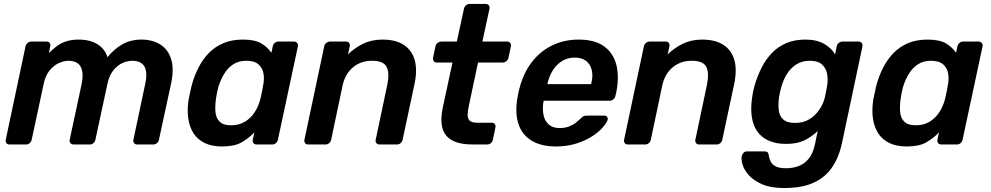

<svg xmlns="http://www.w3.org/2000/svg" viewBox="-20 -730 5008 970"><path d="M28 0Q18 0 12.5 -7Q7 -14 9 -24L109 -496Q111 -506 119.5 -513Q128 -520 138 -520H216Q226 -520 231 -513Q236 -506 234 -496L227 -462Q246 -481 266.5 -496.5Q287 -512 314 -521Q341 -530 377 -530Q435 -530 472.5 -506.5Q510 -483 523 -441Q555 -481 597 -505.5Q639 -530 695 -530Q749 -530 788.5 -506Q828 -482 844 -433.5Q860 -385 845 -311L783 -24Q781 -14 773 -7Q765 0 755 0H673Q663 0 657.5 -7Q652 -14 654 -24L713 -303Q723 -348 717 -374.5Q711 -401 692.5 -412Q674 -423 648 -423Q625 -423 599.5 -412Q574 -401 552.5 -374.5Q531 -348 522 -303L462 -24Q460 -14 452 -7Q444 0 434 0H352Q342 0 336 -7Q330 -14 332 -24L392 -303Q401 -348 394.5 -374.5Q388 -401 370 -412Q352 -423 326 -423Q304 -423 278 -411.5Q252 -400 230.5 -374Q209 -348 200 -303L140 -24Q138 -14 130 -7Q122 0 112 0Z M1102 10Q1050 10 1014 -7.5Q978 -25 957.5 -57Q937 -89 931 -132.5Q925 -176 933 -228Q937 -246 940 -260.5Q943 -275 947 -293Q960 -343 981.5 -386Q1003 -429 1034.5 -461.5Q1066 -494 1108.5 -512Q1151 -530 1206 -530Q1268 -530 1300.5 -510.5Q1333 -491 1351 -463L1358 -496Q1360 -506 1368 -513Q1376 -520 1386 -520H1465Q1475 -520 1481 -513Q1487 -506 1485 -496L1384 -24Q1382 -14 1374 -7Q1366 0 1356 0H1277Q1266 0 1260.5 -7Q1255 -14 1257 -24L1265 -61Q1235 -30 1199 -10Q1163 10 1102 10ZM1147 -97Q1189 -97 1219 -116Q1249 -135 1267.5 -164.5Q1286 -194 1294 -225Q1299 -243 1303 -263.5Q1307 -284 1310 -302Q1316 -332 1311 -359.5Q1306 -387 1285.5 -405Q1265 -423 1224 -423Q1185 -423 1157.5 -404.5Q1130 -386 1112 -356Q1094 -326 1083 -290Q1079 -275 1076 -260Q1073 -245 1071 -230Q1066 -194 1068.5 -164Q1071 -134 1089.5 -115.5Q1108 -97 1147 -97Z M1537 0Q1527 0 1521.5 -7Q1516 -14 1518 -24L1618 -496Q1620 -506 1628.5 -513Q1637 -520 1647 -520H1729Q1739 -520 1744 -513Q1749 -506 1747 -496L1738 -455Q1770 -487 1813.5 -508.5Q1857 -530 1912 -530Q1980 -530 2021 -502.5Q2062 -475 2075.5 -425Q2089 -375 2074 -305L2014 -24Q2012 -14 2004 -7Q1996 0 1985 0H1897Q1887 0 1881.5 -7Q1876 -14 1878 -24L1936 -299Q1949 -360 1933.5 -391.5Q1918 -423 1860 -423Q1803 -423 1763.5 -390Q1724 -357 1711 -299L1653 -24Q1651 -14 1643 -7Q1635 0 1625 0Z M2370 0Q2302 0 2264 -21Q2226 -42 2215 -83.5Q2204 -125 2217 -187L2266 -414H2187Q2177 -414 2171.5 -421Q2166 -428 2168 -439L2180 -496Q2182 -506 2190.5 -513Q2199 -520 2210 -520H2288L2324 -686Q2326 -696 2334 -703Q2342 -710 2352 -710H2433Q2444 -710 2449.5 -703Q2455 -696 2453 -686L2417 -520H2542Q2552 -520 2557.5 -513Q2563 -506 2561 -496L2549 -439Q2547 -428 2538.5 -421Q2530 -414 2520 -414H2395L2349 -197Q2343 -170 2342.5 -150.5Q2342 -131 2353 -120.5Q2364 -110 2392 -110H2464Q2475 -110 2480 -103Q2485 -96 2483 -86L2470 -24Q2468 -14 2460 -7Q2452 0 2441 0Z M2788 10Q2715 10 2666.5 -19Q2618 -48 2599.5 -103Q2581 -158 2594 -236Q2596 -246 2599 -261.5Q2602 -277 2605 -286Q2625 -362 2667 -416.5Q2709 -471 2769.5 -500.5Q2830 -530 2903 -530Q2984 -530 3031 -496.5Q3078 -463 3093.5 -403.5Q3109 -344 3094 -266L3089 -245Q3087 -235 3078.5 -228Q3070 -221 3059 -221H2727Q2727 -221 2726.5 -218Q2726 -215 2725 -213Q2720 -178 2726 -148.5Q2732 -119 2752.5 -101Q2773 -83 2807 -83Q2835 -83 2856 -91.5Q2877 -100 2890.5 -111Q2904 -122 2911 -129Q2923 -141 2929 -143.5Q2935 -146 2946 -146H3033Q3042 -146 3047 -140Q3052 -134 3050 -125Q3045 -109 3025 -86Q3005 -63 2971 -41Q2937 -19 2890.5 -4.5Q2844 10 2788 10ZM2745 -305H2966L2967 -308Q2977 -347 2969.5 -376.5Q2962 -406 2940.5 -422.5Q2919 -439 2884 -439Q2849 -439 2821 -422.5Q2793 -406 2774 -376.5Q2755 -347 2746 -308Z M3152 0Q3142 0 3136.5 -7Q3131 -14 3133 -24L3233 -496Q3235 -506 3243.5 -513Q3252 -520 3262 -520H3344Q3354 -520 3359 -513Q3364 -506 3362 -496L3353 -455Q3385 -487 3428.5 -508.5Q3472 -530 3527 -530Q3595 -530 3636 -502.5Q3677 -475 3690.5 -425Q3704 -375 3689 -305L3629 -24Q3627 -14 3619 -7Q3611 0 3600 0H3512Q3502 0 3496.5 -7Q3491 -14 3493 -24L3551 -299Q3564 -360 3548.5 -391.5Q3533 -423 3475 -423Q3418 -423 3378.5 -390Q3339 -357 3326 -299L3268 -24Q3266 -14 3258 -7Q3250 0 3240 0Z M3943 220Q3874 220 3830.5 201Q3787 182 3763 155Q3739 128 3731.5 101.5Q3724 75 3727 60Q3729 50 3736 42.5Q3743 35 3753 35H3843Q3853 35 3858 39.5Q3863 44 3864 56Q3866 69 3872.5 84Q3879 99 3897 109.5Q3915 120 3951 120Q3985 120 4014.5 109Q4044 98 4065.5 72Q4087 46 4097 0L4111 -68Q4081 -39 4044 -21Q4007 -3 3953 -3Q3898 -3 3861 -20.5Q3824 -38 3803.5 -69.5Q3783 -101 3777.5 -144Q3772 -187 3780 -239Q3782 -254 3784.5 -266Q3787 -278 3791 -293Q3805 -343 3826.5 -386Q3848 -429 3879 -461.5Q3910 -494 3952 -512Q3994 -530 4049 -530Q4106 -530 4143.5 -508.5Q4181 -487 4199 -455L4207 -495Q4209 -506 4217.5 -513Q4226 -520 4237 -520H4317Q4328 -520 4333.5 -513Q4339 -506 4337 -495L4235 -13Q4224 41 4202.5 84Q4181 127 4146.5 157.5Q4112 188 4062 204Q4012 220 3943 220ZM3997 -109Q4038 -109 4068 -127Q4098 -145 4118 -174Q4138 -203 4146 -233Q4149 -246 4153 -266Q4157 -286 4159 -298Q4164 -329 4158.5 -357.5Q4153 -386 4132.5 -404.5Q4112 -423 4071 -423Q4032 -423 4003 -404.5Q3974 -386 3955.5 -356Q3937 -326 3927 -290Q3924 -278 3921 -266Q3918 -254 3916 -241Q3911 -206 3914 -175.5Q3917 -145 3936.5 -127Q3956 -109 3997 -109Z M4561 10Q4509 10 4473 -7.5Q4437 -25 4416.5 -57Q4396 -89 4390 -132.5Q4384 -176 4392 -228Q4396 -246 4399 -260.5Q4402 -275 4406 -293Q4419 -343 4440.5 -386Q4462 -429 4493.5 -461.5Q4525 -494 4567.5 -512Q4610 -530 4665 -530Q4727 -530 4759.5 -510.5Q4792 -491 4810 -463L4817 -496Q4819 -506 4827 -513Q4835 -520 4845 -520H4924Q4934 -520 4940 -513Q4946 -506 4944 -496L4843 -24Q4841 -14 4833 -7Q4825 0 4815 0H4736Q4725 0 4719.5 -7Q4714 -14 4716 -24L4724 -61Q4694 -30 4658 -10Q4622 10 4561 10ZM4606 -97Q4648 -97 4678 -116Q4708 -135 4726.5 -164.5Q4745 -194 4753 -225Q4758 -243 4762 -263.5Q4766 -284 4769 -302Q4775 -332 4770 -359.5Q4765 -387 4744.5 -405Q4724 -423 4683 -423Q4644 -423 4616.5 -404.5Q4589 -386 4571 -356Q4553 -326 4542 -290Q4538 -275 4535 -260Q4532 -245 4530 -230Q4525 -194 4527.5 -164Q4530 -134 4548.5 -115.5Q4567 -97 4606 -97Z"/></svg>

Font: Rubik Light Medium
Style: Italic
Weight: 500
Italic angle: -12°
Version: Version 2.104